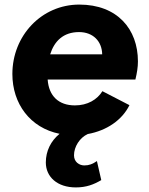

<svg xmlns="http://www.w3.org/2000/svg" viewBox="-20 -578 652 838"><path d="M311 240C357 240 390 227 422 208L403 125C384 138 369 144 348 144C326 144 303 129 303 100C303 62 328 23 363 7C446 -8 513 -54 545 -119L427 -180C404 -143 362 -118 307 -118C236 -118 193 -159 188 -231H571C578 -260 582 -285 582 -310C582 -451 492 -558 326 -558C161 -558 34 -422 34 -255C34 -126 111 -20 240 6C202 37 180 81 180 131C180 194 230 240 311 240ZM199 -341C217 -398 256 -438 325 -438C386 -438 425 -398 426 -341Z"/></svg>

Font: Mluvka ExtraBold
Style: Italic
Weight: 800
Italic angle: -8°
Designer: Modified by Jiří Krblich, Original typeface by Gumpita Rahayu
Foundry: Gumpita Rahayu & Jiří Krblich
Version: Version 2.000;Glyphs 3.1.1 (3134)